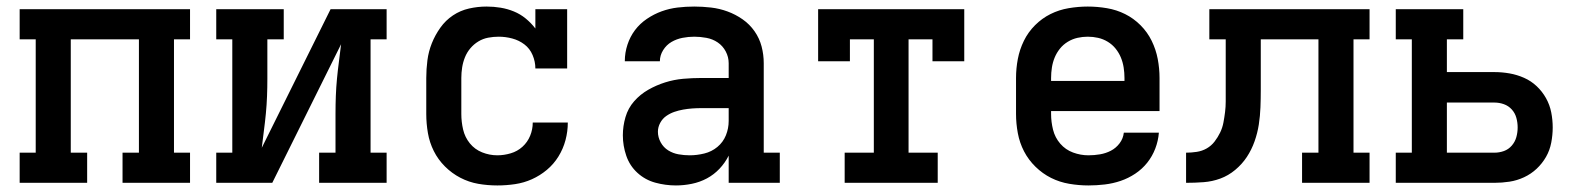

<svg xmlns="http://www.w3.org/2000/svg" viewBox="-20 -558 4840 586"><path d="M40 0V-92H89V-438H40V-530H560V-438H511V-92H560V0H354V-92H404V-438H196V-92H246V0Z M640 0V-92H689V-438H640V-530H846V-438H796V-318Q796 -291 795 -264.5Q794 -238 791.5 -212Q789 -186 785.5 -159.5Q782 -133 779 -107L989 -530H1160V-438H1111V-92H1160V0H954V-92H1004V-212Q1004 -239 1005 -265.5Q1006 -292 1008.5 -318Q1011 -344 1014.5 -370.5Q1018 -397 1021 -423L811 0Z M1498 8Q1468 8 1439.5 3Q1411 -2 1385 -15.5Q1359 -29 1338 -50Q1317 -71 1304 -97Q1291 -123 1286 -152Q1281 -181 1281 -210V-320Q1281 -347 1284.5 -374Q1288 -401 1298 -426Q1308 -451 1324 -473.5Q1340 -496 1362.5 -511Q1385 -526 1411.5 -532Q1438 -538 1465 -538Q1487 -538 1508 -534.5Q1529 -531 1548.5 -523Q1568 -515 1584.5 -501.5Q1601 -488 1614 -471V-530H1711V-349H1614Q1614 -370 1605.5 -390Q1597 -410 1580.5 -422.5Q1564 -435 1543.5 -440.5Q1523 -446 1502 -446Q1486 -446 1470 -443Q1454 -440 1440 -431.5Q1426 -423 1415.5 -410.5Q1405 -398 1399 -383Q1393 -368 1390.5 -352Q1388 -336 1388 -320V-210Q1388 -186 1393.5 -162.5Q1399 -139 1414 -120.5Q1429 -102 1451.5 -93Q1474 -84 1498 -84Q1518 -84 1538.5 -90Q1559 -96 1574.5 -110Q1590 -124 1598 -143.5Q1606 -163 1606 -184Q1606 -184 1606 -184Q1606 -184 1606 -184H1713Q1713 -184 1713 -184Q1713 -184 1713 -184Q1713 -157 1706 -130.5Q1699 -104 1684.5 -80.5Q1670 -57 1649 -39.5Q1628 -22 1603.5 -11Q1579 0 1552 4Q1525 8 1498 8Z M2043 8Q2011 8 1980 -0.5Q1949 -9 1925.5 -30.5Q1902 -52 1891.5 -82.5Q1881 -113 1881 -145Q1881 -173 1889 -200.5Q1897 -228 1915.5 -249Q1934 -270 1958.5 -284Q1983 -298 2010 -306.5Q2037 -315 2065 -317.5Q2093 -320 2121 -320H2204V-365Q2204 -384 2195 -401Q2186 -418 2170.5 -428.5Q2155 -439 2136 -442.5Q2117 -446 2099 -446Q2081 -446 2063 -442.5Q2045 -439 2029.5 -430Q2014 -421 2004 -405Q1994 -389 1994 -371Q1994 -371 1994 -371Q1994 -371 1994 -371H1887Q1887 -371 1887 -371.5Q1887 -372 1887 -372Q1887 -397 1895 -421.5Q1903 -446 1918 -466Q1933 -486 1954.5 -500.5Q1976 -515 1999.5 -523.5Q2023 -532 2048 -535Q2073 -538 2099 -538Q2124 -538 2150 -535Q2176 -532 2200.5 -523Q2225 -514 2246.5 -499Q2268 -484 2283 -462.5Q2298 -441 2304.5 -416Q2311 -391 2311 -365V-92H2360V0H2204V-83Q2193 -61 2176 -43Q2159 -25 2137.5 -13.5Q2116 -2 2091.5 3Q2067 8 2043 8ZM2085 -84Q2107 -84 2129.5 -89.5Q2152 -95 2169.5 -109.5Q2187 -124 2195.5 -145Q2204 -166 2204 -189V-228H2121Q2107 -228 2093 -227Q2079 -226 2065 -223.5Q2051 -221 2038 -216.5Q2025 -212 2013.5 -204Q2002 -196 1995 -183Q1988 -170 1988 -156Q1988 -139 1996.5 -123.5Q2005 -108 2019.5 -99Q2034 -90 2051 -87Q2068 -84 2085 -84Z M2558 0V-92H2647V-438H2574V-371H2477V-530H2923V-371H2826V-438H2753V-92H2842V0Z M3302 8Q3273 8 3243.5 3Q3214 -2 3188 -15Q3162 -28 3140.5 -49Q3119 -70 3105.5 -96Q3092 -122 3086.5 -151.5Q3081 -181 3081 -210V-320Q3081 -349 3086.5 -378Q3092 -407 3105 -433.5Q3118 -460 3139 -481Q3160 -502 3186 -515Q3212 -528 3241.5 -533Q3271 -538 3300 -538Q3329 -538 3358.5 -533Q3388 -528 3414 -515Q3440 -502 3461 -481Q3482 -460 3495 -433.5Q3508 -407 3513.5 -378Q3519 -349 3519 -320V-219H3188V-210Q3188 -186 3194 -162Q3200 -138 3216 -119.5Q3232 -101 3255 -92.5Q3278 -84 3302 -84Q3320 -84 3337.5 -87Q3355 -90 3370.5 -98Q3386 -106 3397 -120.5Q3408 -135 3410 -153H3517Q3515 -128 3506 -104.5Q3497 -81 3481.5 -61.5Q3466 -42 3445 -28Q3424 -14 3400.5 -6Q3377 2 3352 5Q3327 8 3302 8ZM3412 -311V-320Q3412 -336 3409.5 -352Q3407 -368 3401 -382.5Q3395 -397 3385 -409.5Q3375 -422 3361 -430.5Q3347 -439 3331.5 -442.5Q3316 -446 3300 -446Q3284 -446 3268.5 -442.5Q3253 -439 3239 -430.5Q3225 -422 3215 -409.5Q3205 -397 3199 -382.5Q3193 -368 3190.5 -352Q3188 -336 3188 -320V-311Z M3600 0V-92Q3616 -92 3632.5 -94.5Q3649 -97 3663 -105Q3677 -113 3687 -126Q3697 -139 3704 -153.5Q3711 -168 3714 -184Q3717 -200 3719 -216Q3721 -232 3721 -248.5Q3721 -265 3721 -281Q3721 -281 3721 -281Q3721 -281 3721 -281V-283Q3721 -283 3721 -283Q3721 -283 3721 -283V-438H3671V-530H4160V-438H4111V-92H4160V0H3954V-92H4004V-438H3828V-283Q3828 -257 3827 -230.5Q3826 -204 3822 -178Q3818 -152 3809 -126.5Q3800 -101 3785.5 -79Q3771 -57 3750 -39.5Q3729 -22 3704.5 -13Q3680 -4 3653.5 -2Q3627 0 3600 0Z M4240 0V-92H4289V-438H4240V-530H4446V-438H4396V-338H4541Q4564 -338 4587 -334Q4610 -330 4631.5 -320.5Q4653 -311 4670 -295Q4687 -279 4698.5 -258.5Q4710 -238 4714.5 -215Q4719 -192 4719 -169Q4719 -146 4714.5 -122.5Q4710 -99 4698.5 -79Q4687 -59 4670 -43Q4653 -27 4631.5 -17Q4610 -7 4587 -3.5Q4564 0 4541 0ZM4396 -92H4541Q4556 -92 4570 -97Q4584 -102 4594 -113.5Q4604 -125 4608 -139.5Q4612 -154 4612 -169Q4612 -184 4608 -198.5Q4604 -213 4594 -224Q4584 -235 4570 -240Q4556 -245 4541 -245H4396Z"/></svg>

Font: Iosevka Curly Slab SmBdEx
Style: Regular
Weight: 600
Width: 7
Monospace: yes
Designer: Belleve Invis
Foundry: Belleve Invis
Version: Version 11.1.0; ttfautohint (v1.8.3)